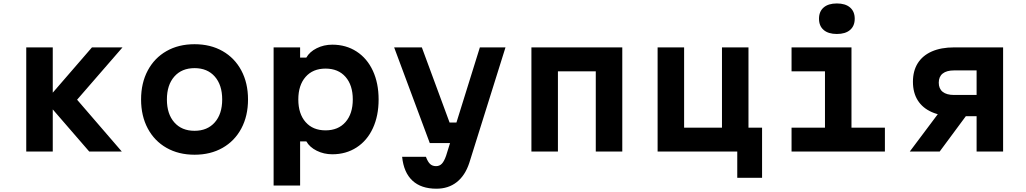

<svg xmlns="http://www.w3.org/2000/svg" viewBox="-20 -892 6040 1130"><path d="M247.9 -297.3 521.2 -613.1H701L433.7 -305.2L697 0H505.3ZM134.5 -613.1H290.5V0H134.5Z M810.3 -306.6Q810.3 -403.4 849.6 -477.1Q888.9 -550.8 959.9 -591.3Q1030.9 -631.8 1124.9 -631.8Q1218.9 -631.8 1290 -591.3Q1361.1 -550.8 1400.4 -477.1Q1439.7 -403.4 1439.7 -306.6Q1439.7 -209.7 1400.4 -136Q1361.1 -62.3 1290.1 -21.9Q1219.1 18.6 1125.1 18.6Q1031.1 18.6 960 -21.9Q888.9 -62.3 849.6 -136Q810.3 -209.7 810.3 -306.6ZM1287.7 -306.6Q1287.7 -391.8 1244.2 -441.4Q1200.7 -491 1125.1 -491Q1049.5 -491 1005.9 -441.4Q962.3 -391.8 962.3 -306.6Q962.3 -221.3 1005.8 -171.8Q1049.3 -122.2 1124.9 -122.2Q1200.5 -122.2 1244.1 -171.8Q1287.7 -221.3 1287.7 -306.6Z M1590.3 -613.1H1746.3V-553.1H1782.9Q1802.1 -587.1 1843.9 -608.1Q1885.7 -629.1 1935.7 -629.1Q2016.5 -629.1 2078.6 -588.8Q2140.7 -548.5 2174.5 -475.5Q2208.3 -402.5 2208.3 -306.5Q2208.3 -210.4 2174.5 -137.4Q2140.7 -64.3 2078.6 -24.2Q2016.5 16 1935.7 16Q1885.9 16 1843.9 -5Q1801.9 -26 1782.9 -60H1746.3V200H1590.3ZM2056.3 -306.7Q2056.3 -390.8 2013.5 -439.6Q1970.8 -488.3 1896 -488.3Q1821.2 -488.3 1778.5 -439.4Q1735.7 -390.5 1735.7 -306.5Q1735.7 -222.4 1778.5 -173.6Q1821.2 -124.8 1896 -124.8Q1970.8 -124.8 2013.5 -173.7Q2056.3 -222.6 2056.3 -306.7Z M2462.7 -613.1 2625.9 -171H2718.6L2682.3 -50H2509.4L2299.7 -613.1ZM2548.4 218.6Q2458.5 218.6 2407.2 170.9Q2356 123.1 2346.7 31H2486.8Q2497.8 60.7 2511.4 73.2Q2524.9 85.8 2546.3 85.8Q2567 85.8 2580.6 71.4Q2594.1 57.1 2605.5 24.4L2804.2 -613.1H2955L2741.9 66.9Q2717.3 141.4 2668 180Q2618.8 218.6 2548.4 218.6Z M3107.6 -613.1H3642.4V0H3486.4V-472.3H3263.6V0H3107.6Z M4319.1 0H3850.3V-613.1H4006.3V-140.8H4229.1V-613.1H4385.1V-140.8H4465.1V154.6H4319.1Z M4991.3 -613.1V-140.8H5188V0H4638.6V-140.8H4835.3V-472.3H4638.6V-613.1ZM4800.2 -781.8Q4800.2 -824.4 4827.6 -848Q4855.1 -871.7 4905.3 -871.7Q4955.5 -871.7 4982.9 -848Q5010.4 -824.4 5010.4 -781.8Q5010.4 -739.2 4982.9 -715.6Q4955.5 -692 4905.3 -692Q4855.1 -692 4827.6 -715.6Q4800.2 -739.2 4800.2 -781.8Z M5727.7 -208.2H5595.3Q5518.8 -208.2 5464.3 -232.2Q5409.9 -256.1 5381.4 -301.3Q5353 -346.4 5353 -410.7Q5353 -474.9 5381.4 -520Q5409.9 -565.2 5464.3 -589.2Q5518.8 -613.1 5595.3 -613.1H5883.7V0H5727.7ZM5510.3 -234.7H5684L5510.3 0H5334.3ZM5727.7 -333.1V-477.6H5595.3Q5551.2 -477.6 5528.1 -459.2Q5505 -440.8 5505 -405.4Q5505 -369.9 5528.1 -351.5Q5551.2 -333.1 5595.3 -333.1Z"/></svg>

Font: Martian Mono VF sWd Rg
Style: Regular
Weight: 400
Width: 6
Monospace: yes
Designer: Roman Shamin
Foundry: Evil Martians
Version: Version 1.100